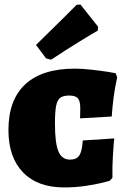

<svg xmlns="http://www.w3.org/2000/svg" viewBox="-20 -814 552 842"><path d="M17 -244Q17 -376 91 -444.5Q165 -513 308 -513Q340 -513 380 -508.5Q420 -504 449.5 -499.5Q479 -495 487 -493L494 -475Q493 -469 488 -446Q483 -423 478 -385Q473 -347 470 -303L331 -295Q331 -299 331.5 -310.5Q332 -322 332 -340Q332 -371 321.5 -383Q311 -395 283 -395Q257 -395 244 -385Q231 -375 226 -349Q221 -323 221 -272Q221 -187 236 -150.5Q251 -114 287 -114Q316 -114 328 -132.5Q340 -151 343 -198L481 -207Q479 -191 475.5 -137Q472 -83 473 -34L461 -21Q454 -19 426 -12Q398 -5 353.5 1.5Q309 8 261 8Q145 8 81 -58Q17 -124 17 -244ZM182 -558 138 -617Q204 -681 252.5 -729.5Q301 -778 316 -793L333 -794L410 -697L409 -680Q391 -670 329 -632Q267 -594 204 -552Z"/></svg>

Font: Alegreya SC Black
Style: Regular
Weight: 900
Designer: Juan Pablo del Peral
Foundry: Huerta Tipografica
Version: Version 2.007; ttfautohint (v1.6)